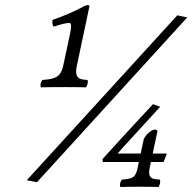

<svg xmlns="http://www.w3.org/2000/svg" viewBox="-20 -662 764 763"><path d="M684.6 -601.1 724.1 -592.8 127 62 86.4 54.2ZM526.9 5.9 531.7 -18.1H388.7L387.2 -29.8Q481.4 -133.8 587.9 -248L616.7 -237.8Q607.4 -227.5 469.2 -76.7Q454.6 -60.5 447.3 -51.8H539.1L551.3 -108.9Q553.2 -115.2 563 -127Q582.5 -146 593.3 -147Q606 -147 605.5 -139.2Q605.5 -137.7 605 -137.2L586.9 -51.8H643.1L629.9 -18.1H579.6L574.7 5.9Q566.9 41.5 588.9 48.3Q597.7 50.8 615.7 51.8Q619.1 66.9 609.9 81.1Q579.1 80.1 534.2 80.1Q487.3 80.1 458 81.1Q453.6 67.4 463.9 51.8Q504.4 49.8 514.6 36.6Q522.5 25.9 526.9 5.9ZM253.4 -570.8Q236.8 -570.3 193.4 -556.2Q185.5 -564.9 189 -583Q257.3 -606.4 317.9 -639.2Q330.6 -644 335.9 -639.2L285.2 -399.9Q275.4 -355 301.8 -347.7Q310.5 -345.2 328.1 -344.2Q331.5 -329.1 321.8 -314.9Q291 -315.9 238.3 -315.9Q171.9 -315.9 142.1 -314.9Q137.7 -328.6 147.9 -344.2Q197.8 -346.7 214.4 -363.8Q226.1 -377.4 231 -399.9L258.8 -529.8Q266.6 -567.4 257.8 -570.3Q255.4 -570.8 253.4 -570.8Z"/></svg>

Font: Linux Libertine Display Slanted O
Style: Slanted
Weight: 400
Designer: Philipp H. Poll
Foundry: Philipp H. Poll
Version: Version 5.0.9